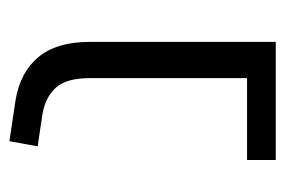

<svg xmlns="http://www.w3.org/2000/svg" viewBox="-119 -487 606 408"><g transform="rotate(-90 184.0 -283.0)"><path d="M48 0V-61H222V-395Q222 -445 201.5 -467.5Q181 -490 144 -496L77 -506L88 -566L175 -553Q235 -543 267 -504Q299 -465 299 -396V0Z"/></g></svg>

Font: Assistant
Style: Regular
Weight: 400
Designer: Hebrew By Ben Nathan, Latin by Paul Hunt
Version: Version 3.000